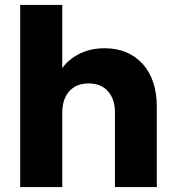

<svg xmlns="http://www.w3.org/2000/svg" viewBox="-20 -760 714 780"><path d="M405 -564C405 -564 405 -564 405 -564C368 -564 334 -557 304 -542C274 -527 250 -508 233 -483C233 -483 233 -740 233 -740C233 -740 62 -740 62 -740C62 -740 62 0 62 0C62 0 233 0 233 0C233 0 233 -303 233 -303C233 -303 233 -303 233 -303C233 -340 243 -369 262 -390C281 -411 307 -421 340 -421C340 -421 340 -421 340 -421C373 -421 399 -411 418 -390C437 -369 447 -340 447 -303C447 -303 447 0 447 0C447 0 617 0 617 0C617 0 617 -326 617 -326C617 -326 617 -326 617 -326C617 -400 598 -458 559 -501C520 -543 469 -564 405 -564Z"/></svg>

Font: Girnar Poppins
Style: Bold
Weight: 500
Designer: Ninad Kale (Devanagari), Jonny Pinhorn (Latin)
Foundry: Indian Type Foundry
Version: ""